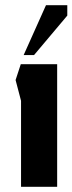

<svg xmlns="http://www.w3.org/2000/svg" viewBox="-20 -719 279 739"><path d="M61 0V-331L40 -411L60 -472H200V0ZM71 -507 157 -699H239V-659L111 -507Z"/></svg>

Font: Rowdies Light
Style: Regular
Weight: 300
Designer: Jaikishan Patel
Version: Version 1.000; ttfautohint (v1.8.3)